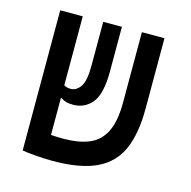

<svg xmlns="http://www.w3.org/2000/svg" viewBox="-92 -676 769 775"><g transform="rotate(15 293.0 -288.5)"><path d="M193.8 9.3Q159.7 9.3 124 6.3Q88.4 3.4 66.9 0V-0.5H66.4V-585.9H160.6V-297.9Q171.4 -290.5 189 -290.5Q212.4 -290.5 229.2 -314.5Q246.1 -338.4 246.1 -403.3V-585.9H324.2V-399.9Q324.2 -305.7 293.9 -268.3Q263.7 -231 213.9 -231Q196.3 -231 183.6 -235.1Q170.9 -239.3 160.6 -246.1V-90.3Q173.8 -89.4 187 -88.9Q200.2 -88.4 211.4 -88.4Q276.9 -88.4 320.3 -106.7Q363.8 -125 385.7 -169.4Q407.7 -213.9 407.7 -292V-585.9H502V-291.5Q502 -189 473.4 -122.3Q444.8 -55.7 377.4 -23.2Q310.1 9.3 193.8 9.3Z"/></g></svg>

Font: Cascadia Code NF
Style: Regular
Weight: 400
Monospace: yes
Designer: Aaron Bell
Foundry: Saja Typeworks
Version: Version 2404.023; ttfautohint (v1.8.4)